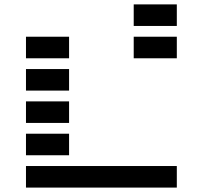

<svg xmlns="http://www.w3.org/2000/svg" viewBox="-20 -850 919 870"><path d="M97.7 -585.9V-683.6H293V-585.9ZM585.9 -732.4V-830.1H781.2V-732.4ZM585.9 -585.9V-683.6H781.2V-585.9ZM97.7 -439.5V-537.1H293V-439.5ZM97.7 -293V-390.6H293V-293ZM97.7 -146.5V-244.1H293V-146.5ZM781.2 -97.7V0H97.7V-97.7Z"/></svg>

Font: Trigram
Style: Regular
Weight: 400
Designer: GGBotNet
Foundry: GGBotNet
Version: 1.05